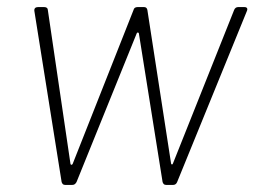

<svg xmlns="http://www.w3.org/2000/svg" viewBox="-20 -522 718 542"><path d="M164 0H184C190 0 193 -3 196 -8L366 -428C367 -431 371 -431 372 -428L439 -8C441 -3 443 0 449 0H469C474 0 478 -3 480 -8L677 -491C680 -498 677 -502 670 -502H652C647 -502 643 -499 641 -494L468 -60C467 -57 464 -57 463 -60L396 -494C395 -499 392 -502 387 -502H368C362 -502 358 -499 357 -494L185 -59C183 -56 180 -56 179 -59L115 -494C115 -499 111 -502 105 -502H87C80 -502 76 -498 77 -491L154 -8C156 -3 158 0 164 0Z"/></svg>

Font: Barlow ExtraLight
Style: Italic
Weight: 275
Italic angle: -7°
Designer: Jeremy Tribby
Foundry: Tribby Type
Version: Version 1.422;hotconv 1.0.109;makeotfexe 2.5.65596